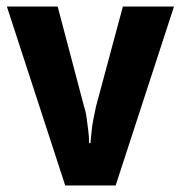

<svg xmlns="http://www.w3.org/2000/svg" viewBox="-20 -566 552 586"><path d="M179 0 1 -546H156L236 -243Q242 -225 244.5 -205.5Q247 -186 249.5 -166.5Q252 -147 252 -129H256Q258 -146 259.5 -164Q261 -182 265 -202Q269 -222 273 -241L355 -546H511L333 0Z"/></svg>

Font: Noto Sans Display SemiCondensed
Style: Regular
Weight: 400
Width: 4
Version: Version 2.003